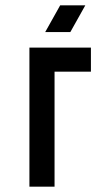

<svg xmlns="http://www.w3.org/2000/svg" viewBox="-20 -698 420 718"><path d="M320 -430V-520H90V0H184V-430ZM149 -578H243L299 -678H205Z"/></svg>

Font: Grotesk 02 Mince
Style: Bold
Weight: 400
Designer: Frank Adebiaye, contributions by Jérémy Landes, Ariel Martín Pérez
Foundry: Velvetyne Type Foundry
Version: Version 3.000;Glyphs 3.1.2 (3150)